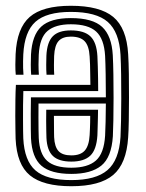

<svg xmlns="http://www.w3.org/2000/svg" viewBox="-20 -629 500 658"><path d="M222.8 -609.2Q322.2 -609.2 368.1 -571Q414 -532.8 419.2 -443.5Q421 -415 421.6 -375.6Q422.2 -336.2 422.1 -294.5Q422 -252.8 421.4 -216.5Q420.8 -180.2 419.2 -158.2Q413.5 -68 367.9 -29.4Q322.2 9.2 224.5 9.2Q128 9.2 82.8 -27.9Q37.5 -65 33.5 -153.2Q33.2 -161 32.9 -182.5Q32.5 -204 32.4 -232Q32.2 -260 32.8 -288.4Q33.2 -316.8 34.5 -338.2H289.8Q289.5 -358.2 289.2 -375.4Q289 -392.5 288.6 -407.4Q288.2 -422.2 287.2 -435.2Q285.2 -471.8 270.2 -487.6Q255.2 -503.5 222.8 -503.5Q194.5 -503.5 180.9 -488.5Q167.2 -473.5 165.5 -437.2Q165 -423.5 164.9 -406.4Q164.8 -389.2 165.8 -372.8H139.5Q138.2 -389.2 138.4 -407.2Q138.5 -425.2 139 -438.2Q141.2 -484.5 160.9 -504.6Q180.5 -524.8 222.8 -524.8Q268.8 -524.8 290 -504.2Q311.2 -483.8 313.8 -436.8Q314.8 -420 315.2 -400.5Q315.8 -381 316.1 -359.9Q316.5 -338.8 316.5 -316.8H60Q59.2 -293.8 59 -268.4Q58.8 -243 58.9 -219.8Q59 -196.5 59.2 -179.1Q59.5 -161.8 59.8 -154.8Q63.5 -78 101.6 -44.9Q139.8 -11.8 224.5 -11.8Q308.5 -11.8 348.2 -45.9Q388 -80 393 -159.8Q394 -179.8 394.8 -215Q395.5 -250.2 395.6 -291.8Q395.8 -333.2 395.1 -373Q394.5 -412.8 393 -441.5Q388.5 -519.2 349.4 -553.8Q310.2 -588.2 222.8 -588.2Q139.5 -588.2 101.6 -554.4Q63.8 -520.5 59.8 -442.2Q59.2 -432 59.1 -419.9Q59 -407.8 59.2 -395.5Q59.5 -383.2 60.5 -372.8H34Q32.5 -388.2 32.6 -407.5Q32.8 -426.8 33.5 -443.2Q37.8 -532.5 81.8 -570.9Q125.8 -609.2 222.8 -609.2ZM222.8 -567Q297.8 -567 330.2 -536.6Q362.8 -506.2 366.5 -440Q368 -412.2 368.6 -373.2Q369.2 -334.2 369.2 -293.1Q369.2 -252 368.5 -217Q367.8 -182 366.8 -162.2Q362.2 -89.8 327.2 -61.4Q292.2 -33 224.5 -33Q154.2 -33 121.9 -61.1Q89.5 -89.2 86.2 -155.2Q86 -163.8 85.6 -186.2Q85.2 -208.8 85.4 -238Q85.5 -267.2 86 -295.5H342.8Q342.8 -337.5 342.1 -374.8Q341.5 -412 340.2 -437.5Q336.8 -496 309.5 -520.9Q282.2 -545.8 222.8 -545.8Q170.2 -545.8 143 -523Q115.8 -500.2 112.8 -441Q112 -425.8 112 -408.1Q112 -390.5 113.2 -372.8H86.8Q85.5 -389.5 85.5 -407.2Q85.5 -425 86.2 -441.8Q89.8 -508.5 121.4 -537.8Q153 -567 222.8 -567ZM342.8 -274.2H112Q111.8 -249.8 111.8 -226Q111.8 -202.2 112.1 -183.6Q112.5 -165 112.8 -156Q115.2 -101.8 141.4 -78Q167.5 -54.2 224.5 -54.2Q281 -54.2 308.8 -78.9Q336.5 -103.5 340.2 -164Q341.2 -181.2 341.9 -211.5Q342.5 -241.8 342.8 -274.2ZM316 -253Q316 -241.8 315.5 -224.2Q315 -206.8 314.6 -190.5Q314.2 -174.2 313.8 -165.2Q310.8 -115.8 289.4 -95.5Q268 -75.2 224.5 -75.2Q181.5 -75.2 161.4 -94.4Q141.2 -113.5 139.2 -156.5Q139 -165 138.6 -180.4Q138.2 -195.8 138.2 -214.9Q138.2 -234 138.5 -253ZM289.2 -231.8H164.8Q165 -216.5 165 -201.2Q165 -186 165.2 -174.6Q165.5 -163.2 165.5 -159Q167 -126 180.6 -111.2Q194.2 -96.5 224.5 -96.5Q256 -96.5 270.6 -113.1Q285.2 -129.8 287.2 -166.2Q288 -176.2 288.2 -186.5Q288.5 -196.8 288.9 -207.9Q289.2 -219 289.2 -231.8Z"/></svg>

Font: Big Shoulders Inline Text Thin ExtraBold
Style: Regular
Weight: 800
Version: Version 2.002